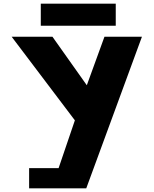

<svg xmlns="http://www.w3.org/2000/svg" viewBox="-20 -1025 836 1045"><path d="M752.5 -825 449.5 0H138.5V-110H299L387.5 -370L43.5 -825H265.5L452.5 -561L548.5 -825ZM202 -1005V-885H610V-1005Z"/></svg>

Font: Sztylet
Style: Bd
Weight: 700
Foundry: Cannot Into Space Fonts, PlusOne Fonts
Version: Version 0.12